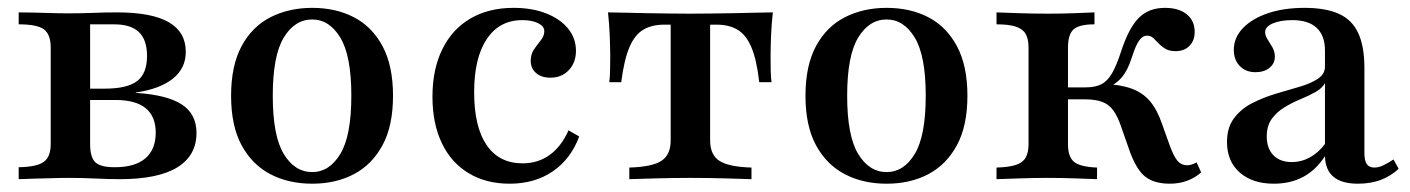

<svg xmlns="http://www.w3.org/2000/svg" viewBox="-20 -447 3517 479"><path d="M26.6 0V-29.8Q71.8 -30.6 89.1 -43.1Q106.5 -55.6 106.5 -87.9V-328.2Q106.5 -361.3 89.5 -373.8Q72.6 -386.3 26.6 -386.3V-416.1Q38.7 -416.1 59.7 -415.7Q80.6 -415.3 104.8 -414.5Q129 -413.7 150.8 -413.7Q182.3 -413.7 212.5 -414.9Q242.7 -416.1 271.8 -416.1Q358.9 -416.1 401.2 -391.5Q443.5 -366.9 443.5 -317.7Q443.5 -276.6 411.3 -250.8Q379 -225 318.5 -216.1V-215.3Q396 -210.5 433.1 -186.7Q470.2 -162.9 470.2 -115.3Q470.2 -58.9 422.2 -29.4Q374.2 0 279 0Q251.6 0 218.5 -1.6Q185.5 -3.2 153.2 -3.2Q131.5 -3.2 106.9 -2.4Q82.3 -1.6 60.5 -1.2Q38.7 -0.8 26.6 0ZM266.1 -29.8Q316.9 -29.8 342.7 -52Q368.5 -74.2 368.5 -116.1Q368.5 -156.5 343.5 -177Q318.5 -197.6 267.7 -197.6H179V-225.8H240.3Q297.6 -225.8 322.2 -244.8Q346.8 -263.7 346.8 -307.3Q346.8 -347.6 326.6 -366.9Q306.5 -386.3 264.5 -386.3H199.2L204.8 -390.3V-87.9Q204.8 -54.8 217.7 -42.3Q230.6 -29.8 266.1 -29.8Z M758.9 11.3Q700 11.3 654.4 -12.5Q608.9 -36.3 582.7 -84.7Q556.5 -133.1 556.5 -208.1Q556.5 -283.1 582.7 -331.9Q608.9 -380.6 654.8 -404Q700.8 -427.4 758.9 -427.4Q817.7 -427.4 862.9 -404Q908.1 -380.6 934.3 -331.9Q960.5 -283.1 960.5 -208.1Q960.5 -133.1 934.3 -84.7Q908.1 -36.3 862.9 -12.5Q817.7 11.3 758.9 11.3ZM758.9 -17.7Q801.6 -17.7 829 -62.9Q856.5 -108.1 856.5 -208.1Q856.5 -308.1 829 -353.2Q801.6 -398.4 758.9 -398.4Q715.3 -398.4 687.9 -353.2Q660.5 -308.1 660.5 -208.1Q660.5 -108.1 687.9 -62.9Q715.3 -17.7 758.9 -17.7Z M1251.6 11.3Q1192.7 11.3 1149.2 -14.9Q1105.6 -41.1 1082.3 -89.9Q1058.9 -138.7 1058.9 -205.6Q1058.9 -274.2 1083.5 -324.2Q1108.1 -374.2 1153.6 -400.8Q1199.2 -427.4 1261.3 -427.4Q1307.3 -427.4 1342.3 -413.7Q1377.4 -400 1397.2 -375.8Q1416.9 -351.6 1416.9 -320.2Q1416.9 -291.1 1399.2 -272.2Q1381.5 -253.2 1353.2 -253.2Q1330.6 -253.2 1317.3 -264.9Q1304 -276.6 1304 -295.2Q1304 -312.1 1312.5 -324.2Q1321 -336.3 1329.4 -346.8Q1337.9 -357.3 1337.9 -369.4Q1337.9 -381.5 1322.6 -389.1Q1307.3 -396.8 1283.1 -396.8Q1225.8 -396.8 1194.4 -349.6Q1162.9 -302.4 1162.9 -216.9Q1162.9 -130.6 1194 -85.1Q1225 -39.5 1283.9 -39.5Q1321.8 -39.5 1350.8 -60.1Q1379.8 -80.6 1398.4 -121.8L1425 -106.5Q1404 -50 1358.9 -19.4Q1313.7 11.3 1251.6 11.3Z M1550 0V-29Q1606.5 -30.6 1629.8 -45.6Q1653.2 -60.5 1653.2 -96.8V-385.5H1637.1Q1606.5 -385.5 1585.1 -373Q1563.7 -360.5 1550.4 -329.4Q1537.1 -298.4 1529.8 -241.9H1500Q1501.6 -253.2 1502 -269.8Q1502.4 -286.3 1502.4 -305.6Q1502.4 -326.6 1501.2 -357.3Q1500 -387.9 1496.8 -416.1Q1516.9 -416.1 1541.9 -415.3Q1566.9 -414.5 1594.8 -414.1Q1622.6 -413.7 1650 -413.3Q1677.4 -412.9 1701.6 -412.9Q1726.6 -412.9 1754.4 -413.3Q1782.3 -413.7 1809.7 -414.1Q1837.1 -414.5 1862.5 -415.3Q1887.9 -416.1 1908.1 -416.1Q1904.8 -387.9 1903.6 -357.3Q1902.4 -326.6 1902.4 -305.6Q1902.4 -286.3 1902.8 -269.8Q1903.2 -253.2 1904.8 -241.9H1874.2Q1867.7 -298.4 1854.4 -329.4Q1841.1 -360.5 1819.8 -373Q1798.4 -385.5 1767.7 -385.5H1751.6V-96.8Q1751.6 -60.5 1775 -45.6Q1798.4 -30.6 1854.8 -29V0Q1831.5 -0.8 1788.3 -2Q1745.2 -3.2 1702.4 -3.2Q1659.7 -3.2 1616.5 -2Q1573.4 -0.8 1550 0Z M2191.9 11.3Q2133.1 11.3 2087.5 -12.5Q2041.9 -36.3 2015.7 -84.7Q1989.5 -133.1 1989.5 -208.1Q1989.5 -283.1 2015.7 -331.9Q2041.9 -380.6 2087.9 -404Q2133.9 -427.4 2191.9 -427.4Q2250.8 -427.4 2296 -404Q2341.1 -380.6 2367.3 -331.9Q2393.5 -283.1 2393.5 -208.1Q2393.5 -133.1 2367.3 -84.7Q2341.1 -36.3 2296 -12.5Q2250.8 11.3 2191.9 11.3ZM2191.9 -17.7Q2234.7 -17.7 2262.1 -62.9Q2289.5 -108.1 2289.5 -208.1Q2289.5 -308.1 2262.1 -353.2Q2234.7 -398.4 2191.9 -398.4Q2148.4 -398.4 2121 -353.2Q2093.5 -308.1 2093.5 -208.1Q2093.5 -108.1 2121 -62.9Q2148.4 -17.7 2191.9 -17.7Z M2898.4 11.3Q2872.6 11.3 2854 3.6Q2835.5 -4 2823 -21Q2810.5 -37.9 2800 -65.3L2777.4 -129.8Q2768.5 -156.5 2757.3 -171.8Q2746 -187.1 2729 -193.1Q2712.1 -199.2 2686.3 -199.2H2633.9V-229H2687.9Q2712.1 -229 2727.4 -236.7Q2742.7 -244.4 2754 -263.7Q2765.3 -283.1 2776.6 -317.7Q2796 -377.4 2821 -402.4Q2846 -427.4 2886.3 -427.4Q2921 -427.4 2940.7 -411.3Q2960.5 -395.2 2960.5 -367.7Q2960.5 -346 2947.6 -332.7Q2934.7 -319.4 2912.9 -319.4Q2897.6 -319.4 2887.9 -325Q2878.2 -330.6 2871 -338.3Q2863.7 -346 2857.3 -352Q2850.8 -358.1 2841.1 -358.1Q2834.7 -358.1 2828.6 -353.2Q2822.6 -348.4 2816.5 -336.7Q2810.5 -325 2803.2 -302.4Q2793.5 -271.8 2779 -254.4Q2764.5 -237.1 2741.1 -227.4L2730.6 -237.9Q2774.2 -236.3 2802.4 -226.2Q2830.6 -216.1 2848.8 -194.8Q2866.9 -173.4 2879 -137.9L2899.2 -81.5Q2908.9 -55.6 2918.1 -45.2Q2927.4 -34.7 2941.9 -34.7Q2952.4 -34.7 2965.3 -41.9L2976.6 -16.9Q2961.3 -3.2 2941.5 4Q2921.8 11.3 2898.4 11.3ZM2466.1 0V-29Q2496.8 -29.8 2514.1 -35.5Q2531.5 -41.1 2538.7 -53.6Q2546 -66.1 2546 -87.1V-328.2Q2546 -350 2538.7 -362.5Q2531.5 -375 2514.1 -380.6Q2496.8 -386.3 2466.1 -386.3V-416.1Q2484.7 -415.3 2521.8 -414.1Q2558.9 -412.9 2595.2 -412.9Q2629.8 -412.9 2660.9 -414.1Q2691.9 -415.3 2710.5 -416.1V-386.3Q2672.6 -386.3 2658.5 -373.8Q2644.4 -361.3 2644.4 -328.2V-87.1Q2644.4 -55.6 2659.7 -43.1Q2675 -30.6 2716.9 -29V0Q2696 -0.8 2661.7 -2Q2627.4 -3.2 2593.5 -3.2Q2560.5 -3.2 2525.4 -2Q2490.3 -0.8 2466.1 0Z M3158.1 11.3Q3104.8 11.3 3073 -16.5Q3041.1 -44.4 3041.1 -92.7Q3041.1 -129 3058.9 -152.4Q3076.6 -175.8 3104.4 -189.9Q3132.3 -204 3163.3 -213.3Q3194.4 -222.6 3222.2 -230.6Q3250 -238.7 3267.7 -250.4Q3285.5 -262.1 3285.5 -280.6V-321Q3285.5 -358.1 3264.9 -377.4Q3244.4 -396.8 3204 -396.8Q3175 -396.8 3155.6 -388.7Q3136.3 -380.6 3136.3 -366.9Q3136.3 -358.1 3142.3 -348.8Q3148.4 -339.5 3154.4 -329Q3160.5 -318.5 3160.5 -305.6Q3160.5 -288.7 3147.2 -277.8Q3133.9 -266.9 3112.1 -266.9Q3087.9 -266.9 3073 -282.3Q3058.1 -297.6 3058.1 -322.6Q3058.1 -353.2 3081 -377Q3104 -400.8 3143.5 -414.1Q3183.1 -427.4 3234.7 -427.4Q3287.1 -427.4 3320.2 -412.5Q3353.2 -397.6 3368.5 -364.5Q3383.9 -331.5 3383.9 -277.4V-65.3Q3383.9 -46 3389.9 -37.5Q3396 -29 3408.9 -29Q3420.2 -29 3432.3 -35.1Q3444.4 -41.1 3456.5 -49.2L3469.4 -25.8Q3449.2 -7.3 3424.2 2Q3399.2 11.3 3367.7 11.3Q3287.1 11.3 3285.5 -57.3Q3262.9 -22.6 3231 -5.6Q3199.2 11.3 3158.1 11.3ZM3202.4 -42.7Q3226.6 -42.7 3248 -54.4Q3269.4 -66.1 3285.5 -87.9V-239.5Q3278.2 -226.6 3261.7 -217.3Q3245.2 -208.1 3224.6 -199.6Q3204 -191.1 3184.7 -179.4Q3165.3 -167.7 3152.8 -150.4Q3140.3 -133.1 3140.3 -106.5Q3140.3 -76.6 3156.9 -59.7Q3173.4 -42.7 3202.4 -42.7Z"/></svg>

Font: Playfair 5pt SemiExpanded Light SemiBold
Style: Regular
Weight: 600
Version: Version 2.001;gftools[0.9.30]